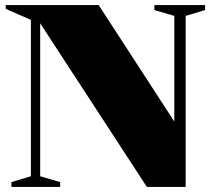

<svg xmlns="http://www.w3.org/2000/svg" viewBox="-20 -735 840 755"><path d="M101.5 -42V-657L2.5 -700V-715H368L665.5 -257V-672.5L587 -695.5V-715H786.5V-695.5L710 -672.5V0H557.5L138 -643.5V-42L216.5 -19V0H25V-19Z"/></svg>

Font: Newsreader 72pt ExtraBold
Style: Regular
Weight: 800
Designer: Hugues Gentile
Foundry: Production Type
Version: Version 1.003; ttfautohint (v1.8.3)